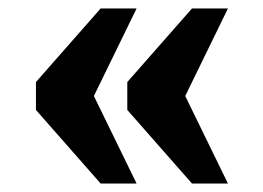

<svg xmlns="http://www.w3.org/2000/svg" viewBox="-20 -497 623 454"><path d="M303 -63 202 -270 303 -477H218L65 -303V-237L218 -63ZM519 -63 418 -270 519 -477H434L281 -303V-237L434 -63Z"/></svg>

Font: UArctic Serif Black
Style: Regular
Weight: 900
Designer: Customization by Puisto advertising & original work Monotype Design Team
Foundry: Monotype Imaging Inc.
Version: Version 2.004